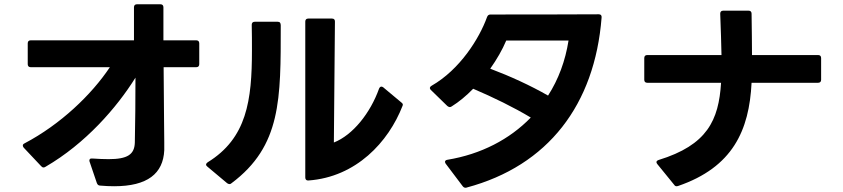

<svg xmlns="http://www.w3.org/2000/svg" viewBox="-20 -833 3950 900"><path d="M750 -129V-167C750 -201 749 -238 749 -268L747 -518H900C909 -518 914 -523 914 -532V-630C914 -639 909 -644 900 -644H746V-799C746 -808 741 -813 732 -813H622C613 -813 608 -808 608 -799V-675V-644H124C115 -644 110 -639 110 -630V-532C110 -523 115 -518 124 -518H495C409 -389 264 -250 95 -161C89 -158 87 -155 87 -151C87 -148 88 -145 91 -141L173 -54C177 -50 180 -48 184 -48C187 -48 190 -49 193 -51C381 -160 527 -328 615 -469C615 -371 614 -252 612 -164C610 -109 578 -87 489 -87C467 -87 442 -88 413 -90C404 -91 399 -88 399 -81C399 -79 399 -77 400 -75L434 25C437 33 442 37 450 37C473 39 494 40 515 40C671 40 745 -19 750 -129Z M1426 13C1649 -3 1801 -167 1867 -337C1870 -343 1868 -348 1861 -353L1776 -424C1773 -426 1770 -427 1768 -427C1763 -427 1760 -424 1757 -418C1716 -303 1634 -200 1545 -165L1550 -732C1550 -741 1546 -746 1536 -746H1425C1416 -746 1411 -741 1411 -732V-1C1411 8 1416 13 1423 13H1424ZM946 -62C946 -58 948 -55 952 -52L1045 26C1049 28 1052 30 1055 30C1059 30 1062 29 1065 26C1299 -149 1296 -369 1296 -714C1296 -725 1292 -731 1282 -731H1174C1165 -731 1160 -726 1160 -717C1161 -675 1161 -635 1161 -597C1161 -362 1137 -185 953 -72C949 -69 946 -65 946 -62Z M2168 46C2549 -56 2768 -342 2800 -751C2801 -761 2796 -766 2787 -766C2625 -765 2424 -765 2279 -765C2271 -765 2266 -761 2263 -753C2227 -653 2136 -507 2003 -431C1998 -428 1995 -424 1995 -420C1995 -417 1997 -414 2000 -411L2077 -336C2081 -333 2085 -331 2088 -331C2091 -331 2094 -332 2097 -334C2131 -355 2166 -384 2198 -417C2294 -376 2388 -330 2468 -282C2369 -180 2235 -110 2077 -84C2070 -83 2066 -79 2066 -75C2066 -72 2067 -69 2069 -66L2149 40C2153 45 2157 47 2162 47C2164 47 2166 47 2168 46ZM2278 -511C2309 -555 2335 -600 2353 -643H2645C2630 -548 2598 -461 2549 -385C2467 -432 2371 -476 2278 -511Z M3158 39C3415 -49 3492 -222 3503 -445H3815C3824 -445 3829 -450 3829 -459V-561C3829 -570 3824 -575 3815 -575H3505C3505 -629 3504 -691 3503 -769C3503 -778 3498 -783 3489 -783H3370C3360 -783 3356 -777 3356 -769C3359 -690 3361 -628 3362 -575H3014C3005 -575 3000 -570 3000 -561V-459C3000 -450 3005 -445 3014 -445H3360C3349 -269 3295 -153 3067 -83C3061 -81 3057 -77 3057 -73C3057 -70 3059 -67 3061 -64L3140 33C3143 38 3147 40 3151 40H3152Z"/></svg>

Font: LINE Seed JP_OTF Bold
Style: Regular
Weight: 700
Designer: LINE & Fontrix & Fontworks
Version: Version 1.009